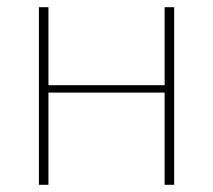

<svg xmlns="http://www.w3.org/2000/svg" viewBox="-20 -513 592 533"><path d="M463.5 -493V0H437V-256H114.5V0H88V-493H114.5V-276.5H437V-493Z"/></svg>

Font: Lato Thin
Style: Regular
Weight: 200
Designer: Lukasz Dziedzic
Foundry: tyPoland Lukasz Dziedzic
Version: Version 2.007; 2014-02-27